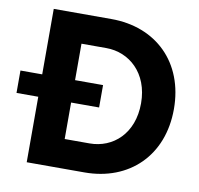

<svg xmlns="http://www.w3.org/2000/svg" viewBox="-80 -807 925 891"><g transform="rotate(10 382.5 -361.5)"><path d="M374.5 0C585 0 732.4 -141.6 732.4 -361.3C732.4 -581.1 585 -722.7 374.5 -722.7H102.5V-414.1H0V-308.6H102.5V0ZM389.2 -308.6V-414.1H257.3V-585.9H374.5C481.9 -585.9 577.6 -504.4 577.6 -361.3C577.6 -218.3 484.9 -136.7 374.5 -136.7H257.3V-308.6Z"/></g></svg>

Font: Giphurs ExtraBold
Style: Regular
Weight: 800
Version: Version 1.000